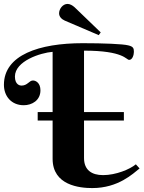

<svg xmlns="http://www.w3.org/2000/svg" viewBox="-20 -950 731 978"><path d="M0 -518C0 -460 38 -414 101 -414C142 -414 186 -438 186 -490C186 -527 163 -540 148 -540C128 -540 121 -514 89 -514C82 -514 56 -518 56 -560C56 -639 186 -681 248 -686V-379H172V-336H248V-141C248 -6 385 8 450 8C583 8 658 -66 691 -92L672 -113C642 -88 571 -58 505 -58C447 -58 408 -84 408 -145V-336H611V-379H408V-692C612 -692 622 -645 638 -645C655 -645 662 -671 662 -686C662 -704 659 -713 633 -719C606 -726 507 -730 401 -730C180 -730 0 -670 0 -518ZM493 -785 360 -913C349 -923 336 -930 324 -930C300 -930 281 -905 281 -882C281 -865 294 -852 310 -845L483 -771Z"/></svg>

Font: Berkshire Swash
Style: Regular
Weight: 700
Designer: Astigmatic (AOETI)
Foundry: Astigmatic (AOETI)
Version: Version 1.000